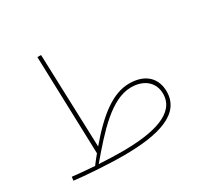

<svg xmlns="http://www.w3.org/2000/svg" viewBox="-155 -894 1115 1087"><g transform="rotate(-30 402.5 -350.5)"><path d="M358 13C592 13 750 -35 750 -180C750 -262 698 -325 588 -325C481 -325 378 -246 258 -104L237 -714H213L233 -74C218 -56 203 -37 188 -17C131 -21 78 -26 43 -30L40 -6C103 2 248 13 358 13ZM586 -301C674 -301 726 -250 726 -179C726 -52 570 -11 362 -11C317 -11 263 -13 211 -16C332 -159 456 -301 586 -301Z"/></g></svg>

Font: Noto Sans Arabic Thin
Style: Regular
Weight: 100
Designer: Monotype Design Team, Nadine Chahine, Nizar Qandah and Khaled Hosny
Foundry: Monotype Imaging Inc.
Version: Version 2.012